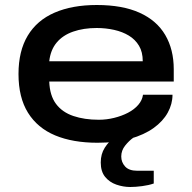

<svg xmlns="http://www.w3.org/2000/svg" viewBox="-20 -559 768 768"><path d="M370 12Q271 12 200.5 -17.5Q130 -47 92 -108Q54 -169 54 -263Q54 -355 91 -416.5Q128 -478 198.5 -508.5Q269 -539 367 -539Q470 -539 538.5 -508Q607 -477 641 -419Q675 -361 675 -282V-233H177Q179 -177 204 -143.5Q229 -110 273.5 -95Q318 -80 375 -80Q406 -80 436.5 -87.5Q467 -95 492 -108Q517 -121 533 -139.5Q549 -158 552 -180H670Q670 -143 651 -108.5Q632 -74 594.5 -47Q557 -20 501 -4Q445 12 370 12ZM177 -314H551Q551 -351 536 -376Q521 -401 495.5 -416.5Q470 -432 436.5 -439.5Q403 -447 367 -447Q314 -447 272.5 -432.5Q231 -418 206.5 -388.5Q182 -359 177 -314ZM501 189Q473 189 445.5 179.5Q418 170 400.5 148.5Q383 127 383 91Q383 57 399 32Q415 7 439 -12H513V-8Q496 4 480.5 23.5Q465 43 465 67Q465 90 480.5 107Q496 124 529 124H595V175Q575 182 548.5 185.5Q522 189 501 189Z"/></svg>

Font: Archivo Expanded Medium
Style: Regular
Weight: 500
Width: 7
Designer: Hector Gatti
Foundry: Omnibus-Type
Version: Version 2.001